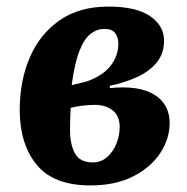

<svg xmlns="http://www.w3.org/2000/svg" viewBox="-20 -549 569 584"><path d="M255 15Q143 15 91.5 -48Q40 -111 40 -214Q40 -303 70.5 -374Q101 -445 161 -487Q221 -529 310 -529Q394 -529 436.5 -500Q479 -471 479 -425Q479 -385 455.5 -357.5Q432 -330 394.5 -313.5Q357 -297 314 -288V-281Q403 -290 449.5 -261Q496 -232 496 -175Q496 -127 467.5 -83.5Q439 -40 385 -12.5Q331 15 255 15ZM198 -290 243 -301Q292 -318 316 -348.5Q340 -379 340 -417Q340 -435 330.5 -448Q321 -461 298 -461Q275 -461 255.5 -446Q236 -431 221.5 -394Q207 -357 198 -290ZM262 -55Q287 -55 305.5 -71Q324 -87 334 -112Q344 -137 344 -162Q344 -197 322.5 -213.5Q301 -230 269 -230Q250 -230 230 -227.5Q210 -225 195 -221Q194 -203 193.5 -186Q193 -169 193 -154Q193 -110 208 -82.5Q223 -55 262 -55Z"/></svg>

Font: Literata 12pt
Style: Bold Italic
Weight: 700
Italic angle: -2°
Designer: Latin by Veronika Burian and Jose Scaglione. Greek by Irene Vlachou. Cyrillic by Vera Evstafieva
Foundry: TypeTogether
Version: Version 3.002